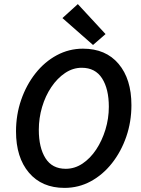

<svg xmlns="http://www.w3.org/2000/svg" viewBox="-20 -903 687 935"><path d="M294 12Q184 12 121 -62Q58 -136 58 -263Q58 -344 83 -416.5Q108 -489 152.5 -545.5Q197 -602 256.5 -634Q316 -666 384 -666Q495 -666 557.5 -592Q620 -518 620 -391Q620 -310 595 -237.5Q570 -165 525.5 -108.5Q481 -52 422 -20Q363 12 294 12ZM300 -81Q344 -81 382 -106.5Q420 -132 448.5 -175Q477 -218 493.5 -272Q510 -326 510 -383Q510 -470 477 -521.5Q444 -573 378 -573Q335 -573 297 -547.5Q259 -522 230 -479Q201 -436 185 -382Q169 -328 169 -271Q169 -184 201.5 -132.5Q234 -81 300 -81ZM433 -684 284 -815 359 -883 494 -737Z"/></svg>

Font: Source Sans Pro SemiBold
Style: Italic
Weight: 600
Italic angle: -11°
Designer: Paul D. Hunt
Foundry: Adobe Systems Incorporated
Version: Version 1.095;hotconv 1.0.109;makeotfexe 2.5.65596